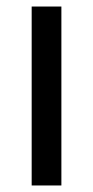

<svg xmlns="http://www.w3.org/2000/svg" viewBox="-20 -568 286 588"><path d="M168 -548V0H77V-548Z"/></svg>

Font: Poppins A&M
Style: Regular-A&M
Weight: 400
Designer: Ninad Kale (Devanagari), Jonny Pinhorn (Latin)
Foundry: Indian Type Foundry
Version: 4.004